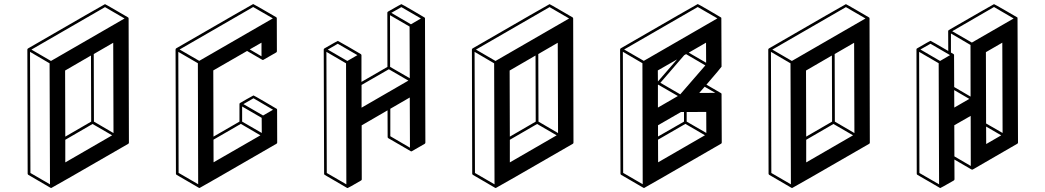

<svg xmlns="http://www.w3.org/2000/svg" viewBox="-20 -854 5167 949"><path d="M233.4 75.2Q231.4 75.2 231.4 74.7H230.5L120.1 10.3Q117.2 8.3 116.7 4.9L115.2 -609.4Q115.7 -612.8 118.7 -614.7Q497.1 -833.5 499 -833.5Q500.5 -833.5 556.6 -800.8L612.8 -768.1H613.3V-767.6H613.8V-767.1H614.3L614.7 -766.1V-765.6Q615.2 -763.7 615.5 -763.7Q615.7 -763.7 615.7 -763.2L617.2 -148.9Q617.2 -145 613.8 -143.1Q235.8 75.2 233.4 75.2ZM227.1 57.1 225.1 -541 128.4 -597.7 130.4 1ZM231.9 -552.7 595.7 -762.7 499 -818.8 135.3 -608.9ZM302.7 -178.7 430.7 -252.9 429.7 -579.6 301.8 -505.4ZM302.7 -51.3 534.2 -185.1 437.5 -241.2 302.7 -163.1ZM541 -196.3 539.6 -642.6 443.4 -586.9 444.3 -252.9Z M966.3 75.2Q965.3 75.2 964.8 74.7H963.9V74.2H962.9L853 10.3Q849.6 8.3 849.6 4.4L847.7 -609.4L848.1 -609.9Q848.1 -613.3 851.1 -615.2Q1229.5 -834 1231.4 -834Q1233.4 -834 1345.2 -769L1345.7 -768.1H1346.2V-767.6H1346.7V-767.1H1347.2L1348.1 -764.6L1348.6 -600.6Q1348.6 -596.7 1345.2 -594.7Q1281.7 -558.1 1281 -557.9Q1280.3 -557.6 1277.8 -557.6V-558.1H1276.9L1201.2 -602.1L1034.2 -505.9L1035.2 -178.7L1163.6 -252.9V-339.8Q1163.6 -342.3 1165.5 -344.2Q1166 -344.7 1198.7 -363.5Q1231.4 -382.3 1232.9 -382.3Q1234.9 -382.3 1290.8 -349.6Q1346.7 -316.9 1347.2 -316.4H1347.7L1348.1 -315.4H1348.6L1349.1 -313.5L1349.6 -312.5L1350.1 -149.4Q1350.1 -145.5 1346.7 -143.6Q968.3 75.2 966.3 75.2ZM1280.3 -283.2 1329.6 -311.5 1232.9 -368.2 1183.1 -339.4ZM1273.9 -196.8 1273.4 -271.5 1176.8 -327.6V-252.9ZM1035.6 -51.8 1267.1 -185.1 1170.4 -241.7 1035.2 -163.6ZM1272.5 -575.7V-643.1L1214.4 -609.9ZM959.5 56.6 958 -541.5 861.3 -597.7 862.8 0.5ZM964.8 -553.2 1328.6 -763.2 1231.4 -819.3 867.7 -609.4Z M1698.7 75.2H1696.8L1695.8 74.7H1695.3L1585.4 10.7Q1582 8.8 1582 4.9L1580.1 -609.4Q1580.6 -612.8 1583.5 -614.7Q1647.9 -651.9 1649.9 -651.9Q1651.4 -651.9 1707.5 -619.4Q1763.7 -586.9 1763.7 -586.4L1764.6 -585.9V-585.4L1765.6 -584.5L1766.1 -582L1766.6 -581.5V-449.2L1895 -523.4L1894.5 -791Q1894.5 -794.4 1897.5 -796.4Q1961.9 -833.5 1963.9 -833.5Q1965.8 -833.5 2022 -800.8L2078.1 -767.6L2079.1 -767.1V-766.6L2080.6 -764.6L2082.5 -148.9Q2082 -145 2079.1 -143.1L2014.6 -106Q2011.2 -106 2010.5 -106.2Q2009.8 -106.4 2009.8 -106.9L1899.4 -170.9Q1896 -172.9 1896 -176.8L1895.5 -308.6L1767.6 -234.4L1768.1 32.7Q1768.1 36.1 1764.6 38.1Q1701.2 75.2 1698.7 75.2ZM2011.2 -733.9 2060.5 -762.7 1963.9 -818.8 1914.1 -790.5ZM2005.4 -467.3 2004.4 -722.7 1907.7 -778.8 1908.2 -523.4ZM1767.1 -321.8 1998.5 -455.6 1901.9 -511.7 1767.1 -434.1ZM1691.9 57.1 1690.4 -541 1593.3 -597.7 1595.2 1ZM1696.8 -552.7 1746.6 -581.5 1649.4 -637.7 1600.1 -608.9ZM2006.3 -124 2005.4 -372.1 1909.2 -316.4V-180.7Z M2430.7 75.2Q2428.7 75.2 2428.7 74.7H2427.7L2317.4 10.3Q2314.5 8.3 2314 4.9L2312.5 -609.4Q2313 -612.8 2315.9 -614.7Q2694.3 -833.5 2696.3 -833.5Q2697.8 -833.5 2753.9 -800.8L2810.1 -768.1H2810.5V-767.6H2811V-767.1H2811.5L2812 -766.1V-765.6Q2812.5 -763.7 2812.7 -763.7Q2813 -763.7 2813 -763.2L2814.5 -148.9Q2814.5 -145 2811 -143.1Q2433.1 75.2 2430.7 75.2ZM2424.3 57.1 2422.4 -541 2325.7 -597.7 2327.6 1ZM2429.2 -552.7 2793 -762.7 2696.3 -818.8 2332.5 -608.9ZM2500 -178.7 2627.9 -252.9 2627 -579.6 2499 -505.4ZM2500 -51.3 2731.4 -185.1 2634.8 -241.2 2500 -163.1ZM2738.3 -196.3 2736.8 -642.6 2640.6 -586.9 2641.6 -252.9Z M3163.6 75.2Q3162.6 75.2 3162.1 74.7H3161.1L3050.3 10.3Q3046.9 8.3 3046.9 4.4L3044.9 -609.9H3045.4Q3045.4 -613.3 3048.3 -615.2Q3426.8 -834 3428.7 -834Q3430.7 -834 3486.8 -801.3L3543 -768.1L3543.9 -767.6V-767.1L3544.9 -766.6L3545.4 -763.7L3546.4 -524.4Q3546.4 -522.5 3471.7 -435.5L3543.9 -393.6L3544.9 -393.1L3545.9 -391.1L3546.4 -388.2L3547.4 -149.4Q3547.4 -145.5 3543.9 -143.6Q3165.5 75.2 3163.6 75.2ZM3436 -394.5 3515.6 -395 3462.9 -425.3ZM3156.7 56.6 3155.3 -541.5 3058.6 -598.1 3060.1 0.5ZM3162.1 -553.2 3525.9 -763.2 3428.7 -819.3 3064.9 -609.4ZM3232.4 -179.2 3360.8 -252.9V-300.3H3345.7L3232.4 -234.9ZM3232.9 -51.8 3464.4 -185.5 3367.7 -241.7 3232.4 -163.6ZM3471.2 -196.8 3470.7 -300.8 3374 -300.3V-252.9ZM3231.9 -322.3 3330.6 -379.4 3233.4 -435.5 3231.9 -434.6ZM3470.2 -543.9 3469.7 -643.1 3384.3 -593.8ZM3342.3 -387.7 3466.3 -530.8 3371.1 -586.4 3361.8 -581.1 3244.1 -444.8ZM3231.9 -451.2 3326.7 -560.5 3231.4 -505.9Z M3895.5 75.2Q3893.6 75.2 3893.6 74.7H3892.6L3782.2 10.3Q3779.3 8.3 3778.8 4.9L3777.3 -609.4Q3777.8 -612.8 3780.8 -614.7Q4159.2 -833.5 4161.1 -833.5Q4162.6 -833.5 4218.8 -800.8L4274.9 -768.1H4275.4V-767.6H4275.9V-767.1H4276.4L4276.9 -766.1V-765.6Q4277.3 -763.7 4277.6 -763.7Q4277.8 -763.7 4277.8 -763.2L4279.3 -148.9Q4279.3 -145 4275.9 -143.1Q3897.9 75.2 3895.5 75.2ZM3889.2 57.1 3887.2 -541 3790.5 -597.7 3792.5 1ZM3894 -552.7 4257.8 -762.7 4161.1 -818.8 3797.4 -608.9ZM3964.8 -178.7 4092.8 -252.9 4091.8 -579.6 3963.9 -505.4ZM3964.8 -51.3 4196.3 -185.1 4099.6 -241.2 3964.8 -163.1ZM4203.1 -196.3 4201.7 -642.6 4105.5 -586.9 4106.4 -252.9Z M4854.5 -142.1 4928.7 -185.1 4854 -228.5ZM4935.5 -196.8 4934.1 -643.1 4853 -596.2 4854 -243.7ZM4627.9 75.2H4626.5L4514.6 10.3Q4511.2 8.3 4511.2 4.4L4509.8 -609.9Q4509.8 -613.3 4512.7 -614.7Q4577.1 -652.3 4579.1 -652.3Q4581.1 -652.3 4667 -602.1L4666.5 -700.2Q4667 -703.6 4669.9 -705.6Q4891.6 -833.5 4893.1 -833.5Q4895 -833.5 4951.2 -801Q5007.3 -768.6 5007.6 -768.3Q5007.8 -768.1 5008.3 -767.6Q5008.8 -767.1 5008.8 -766.8Q5008.8 -766.6 5009.3 -766.1Q5009.8 -762.7 5011.7 -148.9Q5011.7 -145.5 5008.3 -143.6L4787.1 -15.6Q4783.7 -15.6 4782.2 -16.1L4697.3 -65.4L4697.8 32.2Q4697.3 36.1 4694.3 38.1Q4629.9 75.2 4627.9 75.2ZM4783.7 -643.6 4990.2 -762.7 4893.1 -819.3 4686.5 -699.7ZM4777.3 -376.5 4776.9 -631.8 4680.2 -688.5V-594.2Q4693.8 -586.4 4694.1 -585.9Q4694.3 -585.4 4694.6 -585.2Q4694.8 -585 4694.8 -584.7Q4694.8 -584.5 4695.1 -584.2Q4695.3 -584 4695.3 -583.7Q4695.3 -583.5 4695.6 -583.3Q4695.8 -583 4696.3 -423.8ZM4696.8 -322.3 4771 -365.2 4696.3 -408.7ZM4621.6 57.1 4619.6 -541.5 4522.9 -597.7 4524.4 1ZM4626.5 -552.7 4675.8 -581.5 4579.1 -637.7 4529.3 -609.4ZM4778.3 -33.7 4777.8 -281.2 4696.8 -234.9 4697.3 -81.1Z"/></svg>

Font: 3D Isometric
Style: Bold
Weight: 700
Designer: GGBotNet
Foundry: GGBotNet
Version: 1.14